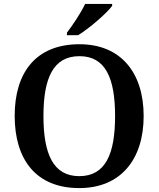

<svg xmlns="http://www.w3.org/2000/svg" viewBox="-20 -951 810 981"><path d="M322 -784V-771H379C438 -807 528 -886 553 -921V-931H415C394 -886 351 -822 322 -784ZM385 10C597 10 714 -137 714 -358C714 -580 597 -725 386 -725C163 -725 55 -580 55 -359C55 -137 163 10 385 10ZM385 -51C252 -51 202 -164 202 -358C202 -552 252 -664 386 -664C519 -664 568 -552 568 -358C568 -164 519 -51 385 -51Z"/></svg>

Font: Noto Serif Lao SemiBold
Style: Regular
Weight: 600
Designer: Monotype Design Team
Foundry: Monotype Imaging Inc.
Version: Version 2.003